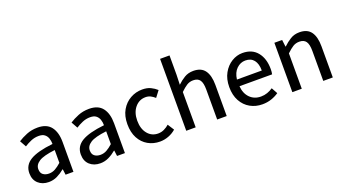

<svg xmlns="http://www.w3.org/2000/svg" viewBox="-55 -1198 3079 1721"><g transform="rotate(-20 1484.0 -337.5)"><path d="M187 11Q126 11 87 -24.5Q48 -60 48 -123Q48 -200 116.5 -241.5Q185 -283 333 -299Q333 -328 324.5 -353Q316 -378 296 -393.5Q276 -409 240 -409Q201 -409 166 -394Q131 -379 102 -360L68 -421Q103 -444 151 -463.5Q199 -483 256 -483Q343 -483 383.5 -430Q424 -377 424 -285V0H349L342 -54H339Q306 -26 268 -7.5Q230 11 187 11ZM214 -60Q246 -60 274 -75.5Q302 -91 333 -119V-241Q223 -228 179.5 -200Q136 -172 136 -130Q136 -93 158.5 -76.5Q181 -60 214 -60Z M678 11Q617 11 578 -24.5Q539 -60 539 -123Q539 -200 607.5 -241.5Q676 -283 824 -299Q824 -328 815.5 -353Q807 -378 787 -393.5Q767 -409 731 -409Q692 -409 657 -394Q622 -379 593 -360L559 -421Q594 -444 642 -463.5Q690 -483 747 -483Q834 -483 874.5 -430Q915 -377 915 -285V0H840L833 -54H830Q797 -26 759 -7.5Q721 11 678 11ZM705 -60Q737 -60 765 -75.5Q793 -91 824 -119V-241Q714 -228 670.5 -200Q627 -172 627 -130Q627 -93 649.5 -76.5Q672 -60 705 -60Z M1248 11Q1185 11 1134 -18Q1083 -47 1053.5 -102Q1024 -157 1024 -235Q1024 -314 1056 -369Q1088 -424 1140.5 -453.5Q1193 -483 1254 -483Q1301 -483 1334 -467Q1367 -451 1392 -428L1347 -369Q1327 -387 1306 -397.5Q1285 -408 1259 -408Q1198 -408 1158 -360Q1118 -312 1118 -235Q1118 -157 1156.5 -110Q1195 -63 1256 -63Q1287 -63 1314 -76Q1341 -89 1362 -108L1401 -47Q1369 -19 1329 -4Q1289 11 1248 11Z M1500 0V-686H1590V-502L1587 -407Q1619 -438 1656 -460.5Q1693 -483 1742 -483Q1817 -483 1851.5 -435Q1886 -387 1886 -297V0H1795V-286Q1795 -349 1775.5 -376.5Q1756 -404 1712 -404Q1678 -404 1651 -387Q1624 -370 1590 -337V0Z M2224 11Q2161 11 2109 -18Q2057 -47 2026.5 -102.5Q1996 -158 1996 -235Q1996 -312 2027 -367.5Q2058 -423 2107 -453Q2156 -483 2210 -483Q2302 -483 2351.5 -422Q2401 -361 2401 -261Q2401 -232 2396 -212H2085Q2090 -142 2131 -100.5Q2172 -59 2236 -59Q2268 -59 2296.5 -69Q2325 -79 2350 -96L2382 -38Q2350 -16 2310.5 -2.5Q2271 11 2224 11ZM2084 -276H2321Q2321 -341 2293 -376Q2265 -411 2212 -411Q2165 -411 2128.5 -376Q2092 -341 2084 -276Z M2512 0V-471H2586L2594 -405H2597Q2630 -437 2667.5 -460Q2705 -483 2754 -483Q2829 -483 2863.5 -435Q2898 -387 2898 -297V0H2807V-286Q2807 -349 2787.5 -376.5Q2768 -404 2724 -404Q2690 -404 2663 -387Q2636 -370 2602 -337V0Z"/></g></svg>

Font: Narnoor
Style: Regular
Weight: 400
Designer: S. Sridhar Murthy
Foundry: SIL International
Version: Version 3.000